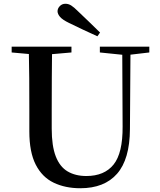

<svg xmlns="http://www.w3.org/2000/svg" viewBox="-20 -983 849 1021"><path d="M512 -810 498 -790Q460 -807 422 -825Q384 -843 347 -861Q312 -878 299 -893.5Q286 -909 286 -923Q286 -938 298 -950.5Q310 -963 328 -963Q344 -963 358.5 -954Q373 -945 397 -921Q424 -895 453.5 -867Q483 -839 512 -810ZM407 18Q327 18 265.5 -11.5Q204 -41 170 -107.5Q136 -174 136 -284V-397Q136 -481 135.5 -566Q135 -651 133 -735H257Q256 -652 255.5 -567.5Q255 -483 255 -397V-299Q255 -207 276.5 -151.5Q298 -96 339.5 -71.5Q381 -47 439 -47Q535 -47 584 -108Q633 -169 632 -310L630 -735H674L671 -296Q670 -136 602.5 -59Q535 18 407 18ZM42 -704V-735H360V-704L211 -691H187ZM511 -704V-735H774V-704L663 -691H638Z"/></svg>

Font: Noto Serif TC SemiBold
Style: Regular
Weight: 600
Version: Version 2.002-H1;hotconv 1.1.0;makeotfexe 2.6.0